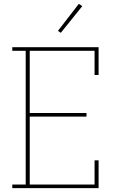

<svg xmlns="http://www.w3.org/2000/svg" viewBox="-20 -981 640 1001"><path d="M44 0V-19H114V-716H44V-735H494V-590H473V-716H135V-392H431V-373H135V-19H473V-145H494V0ZM297 -810 282 -820 391 -961 409 -949Z"/></svg>

Font: Iosevka Curly Slab ThEx
Style: Regular
Weight: 100
Width: 7
Monospace: yes
Designer: Belleve Invis
Foundry: Belleve Invis
Version: Version 11.1.0; ttfautohint (v1.8.3)